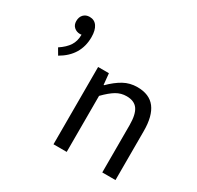

<svg xmlns="http://www.w3.org/2000/svg" viewBox="-150 -872 1071 1045"><g transform="rotate(30 385.0 -349.5)"><path d="M305.2 0V-485.8H373L379.9 -416H382.8Q421.9 -455.1 460.7 -476.6Q499.5 -498 545.9 -498Q622.1 -498 658.4 -450.2Q694.8 -402.3 694.8 -308.1V0H611.8V-296.9Q611.8 -364.7 590.1 -395.3Q568.4 -425.8 520 -425.8Q485.4 -425.8 455.8 -408.4Q426.3 -391.1 388.2 -352.1V0ZM85.9 -430.2 63 -469.2Q102.1 -495.1 120.6 -523.7Q139.2 -552.2 139.2 -592.8Q136.2 -591.8 129.9 -591.8Q107.9 -591.8 92.5 -605.5Q77.1 -619.1 77.1 -643.1Q77.1 -668.9 91.8 -684.1Q106.4 -699.2 129.9 -699.2Q160.2 -699.2 176.5 -675.3Q192.9 -651.4 192.9 -607.9Q192.9 -491.7 85.9 -430.2Z"/></g></svg>

Font: Source Sans Pro
Style: Regular
Weight: 400
Designer: Paul D. Hunt
Foundry: Adobe Systems Incorporated
Version: Version 3.006;hotconv 1.0.111;makeotfexe 2.5.65597